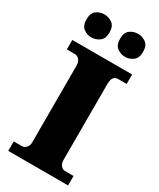

<svg xmlns="http://www.w3.org/2000/svg" viewBox="-231 -999 887 1070"><g transform="rotate(30 213.0 -463.5)"><path d="M21 0V-61H74Q88 -61 100.5 -73.5Q113 -86 113 -108V-600Q113 -627 100.5 -640Q88 -653 74 -653H21V-714H406V-653H351Q313 -653 313 -599V-110Q313 -88 324.5 -74.5Q336 -61 351 -61H406V0ZM323 -779Q294 -779 271 -796Q248 -813 248 -853Q248 -894 271 -910.5Q294 -927 323 -927Q349 -927 372.5 -910.5Q396 -894 396 -853Q396 -813 372.5 -796Q349 -779 323 -779ZM105 -779Q77 -779 54.5 -796Q32 -813 32 -853Q32 -894 54.5 -910.5Q77 -927 105 -927Q133 -927 156.5 -910.5Q180 -894 180 -853Q180 -813 156.5 -796Q133 -779 105 -779Z"/></g></svg>

Font: Noto Serif Myanmar Black
Style: Regular
Weight: 900
Designer: Ben Mitchell and the Monotype Design Team
Foundry: Monotype Imaging Inc.
Version: Version 2.106; ttfautohint (v1.8.4.7-5d5b)